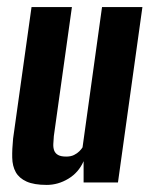

<svg xmlns="http://www.w3.org/2000/svg" viewBox="-20 -515 426 542"><path d="M112 7Q76 7 55 -2.5Q34 -12 24.5 -29Q15 -46 14.5 -70Q14 -94 17 -124L69 -495H183L132 -131Q131 -119 130.5 -108.5Q130 -98 133 -90Q136 -82 144 -77.5Q152 -73 167 -73Q180 -73 189 -77.5Q198 -82 204 -88Q210 -94 213 -99L268 -495H382L313 0H216V-60Q202 -28 173 -10.5Q144 7 112 7Z"/></svg>

Font: Alumni Sans
Style: Bold Italic
Weight: 700
Italic angle: -8°
Designer: Robert E. Leuschke
Foundry: Robert E. Leuschke
Version: Version 1.016